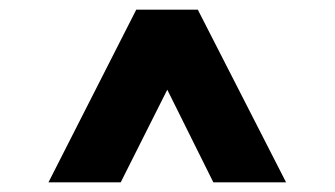

<svg xmlns="http://www.w3.org/2000/svg" viewBox="-20 -718 690 396"><path d="M80 -342 261 -698H388L570 -342H420L325 -533L229 -342Z"/></svg>

Font: Azeret Mono Thin
Style: Regular
Weight: 100
Designer: Martin Vácha
Foundry: Displaay
Version: Version 1.002